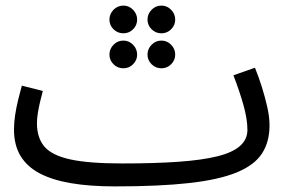

<svg xmlns="http://www.w3.org/2000/svg" viewBox="-20 -645 1033 686"><path d="M390 21 416 -61Q533 -61 617.5 -67Q702 -73 756.5 -86.5Q811 -100 837.5 -123.5Q864 -147 864 -181Q864 -219 850 -269Q836 -319 814 -376L891 -403Q904 -371 915.5 -334.5Q927 -298 935 -262.5Q943 -227 943 -197Q943 -138 916 -96.5Q889 -55 826 -29Q763 -3 656.5 9Q550 21 390 21ZM390 21Q301 21 233.5 9.5Q166 -2 121 -26Q76 -50 53 -88.5Q30 -127 30 -182Q30 -207 34 -233.5Q38 -260 44.5 -287Q51 -314 58 -339L133 -320Q129 -305 124 -284.5Q119 -264 115.5 -243Q112 -222 112 -205Q112 -153 138.5 -121.5Q165 -90 231 -75.5Q297 -61 416 -61L436 -11ZM421 -526Q400 -526 385.5 -540.5Q371 -555 371 -575Q371 -595 385.5 -610Q400 -625 421 -625Q441 -625 455.5 -610Q470 -595 470 -575Q470 -555 455.5 -540.5Q441 -526 421 -526ZM421 -401Q400 -401 385.5 -415.5Q371 -430 371 -450Q371 -470 385.5 -485Q400 -500 421 -500Q441 -500 455.5 -485Q470 -470 470 -450Q470 -430 455.5 -415.5Q441 -401 421 -401ZM557 -526Q536 -526 521.5 -540.5Q507 -555 507 -575Q507 -595 521.5 -610Q536 -625 557 -625Q577 -625 591.5 -610Q606 -595 606 -575Q606 -555 591.5 -540.5Q577 -526 557 -526ZM557 -401Q536 -401 521.5 -415.5Q507 -430 507 -450Q507 -470 521.5 -485Q536 -500 557 -500Q577 -500 591.5 -485Q606 -470 606 -450Q606 -430 591.5 -415.5Q577 -401 557 -401Z"/></svg>

Font: Farlight84_Sys_V01
Style: Regular
Weight: 400
Designer: Ryoko NISHIZUKA  (kana, bopomofo & ideographs); Paul D. Hunt (Latin, Greek & Cyrillic); Sandoll Communications , Soo-you
Foundry: Adobe
Version: Version 2.004;October 29, 2024;FontCreator 14.0.0.2814 64-bi